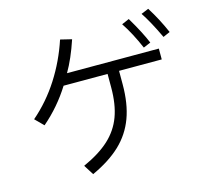

<svg xmlns="http://www.w3.org/2000/svg" viewBox="-120 -979 1240 1147"><g transform="rotate(-15 500.0 -405.5)"><path d="M891 -840Q941 -761 979 -673L936 -654Q887 -758 845 -821ZM806 -623Q765 -719 717 -791L763 -811Q822 -712 851 -642ZM405 -782Q368 -671 323 -594H891V-527H627V-444Q627 -324 594.5 -236.5Q562 -149 494.5 -85Q427 -21 318 29L279 -33Q381 -79 441 -134.5Q501 -190 528.5 -264.5Q556 -339 556 -443V-527H284Q214 -415 113 -328L62 -379Q157 -461 225.5 -568Q294 -675 335 -799Z"/></g></svg>

Font: IBM Plex Sans SC
Style: Regular
Weight: 400
Designer: Mike Abbink; Paul van der Laan; Pieter van Rosmalen; Eunyou Noh; Wujin Sim; Chorong Kim; Dohee Lee; Yejin We; Jinhee Kim
Foundry: Sandoll Inc.
Version: Version 1.000